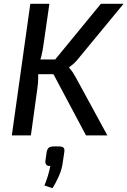

<svg xmlns="http://www.w3.org/2000/svg" viewBox="-20 -710 668 1007"><path d="M628 -690 392 -404Q382 -391 370 -379.5Q358 -368 343 -358V-354Q352 -345 361.5 -330.5Q371 -316 378 -303L543 0H431L239 -361L509 -690ZM239 -690 208 -475Q204 -444 197 -416Q190 -388 178 -358Q181 -329 180.5 -301Q180 -273 176 -246L142 0H42L139 -690ZM295 -398 284 -321H154L164 -398ZM290 58Q307 58 313.5 65Q320 72 317 89L309 143Q305 176 289.5 212Q274 248 255 277L213 263Q223 238 230.5 214.5Q238 191 244 160Q230 162 223.5 154.5Q217 147 218 135L225 86Q229 70 236.5 64Q244 58 265 58Z"/></svg>

Font: Exo 2 Medium
Style: Italic
Weight: 500
Italic angle: -8°
Designer: Natanael Gama
Foundry: Natanael Gama
Version: Version 2.010